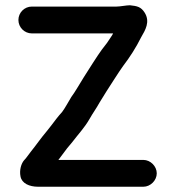

<svg xmlns="http://www.w3.org/2000/svg" viewBox="-20 -678 665 730"><path d="M101 -551H410C408 -547 406 -543 403 -539L387 -515L367 -489C352 -469 313 -407 299 -385C285 -363 266 -329 251 -309C241 -293 228 -268 216 -252C201 -236 188 -218 175 -201L156 -177C134 -151 118 -127 97 -101C88 -90 81 -78 71 -68C61 -56 53 -32 58 -7C63 19 91 32 125 32H525C552 32 576 8 576 -19C576 -46 552 -70 525 -70H202C213 -85 224 -99 235 -114L255 -138C277 -167 301 -192 320 -225C334 -250 344 -262 359 -289L385 -331C398 -351 434 -408 448 -427C474 -461 497 -497 517 -537C532 -563 552 -595 530 -630C516 -652 502 -655 474 -658C460 -658 437 -653 423 -653H101C73 -653 50 -630 50 -602C50 -574 73 -551 101 -551Z"/></svg>

Font: Electronic
Style: UltBlk
Weight: 500
Version: Version 1.011